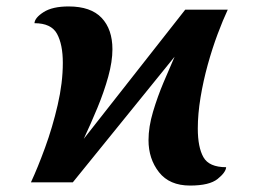

<svg xmlns="http://www.w3.org/2000/svg" viewBox="-20 -566 861 596"><path d="M570 10Q506 10 473.5 -31.5Q441 -73 441 -131Q441 -172 455 -219Q469 -266 488 -311Q507 -356 522 -390L206 0H76Q97 -45 120 -108Q143 -171 159 -240Q175 -309 175 -371Q175 -428 157 -461Q139 -494 87 -494Q88 -511 115.5 -528.5Q143 -546 193 -546Q262 -546 295.5 -510.5Q329 -475 329 -413Q329 -375 316 -328Q303 -281 282.5 -231.5Q262 -182 240 -135L555 -536H687Q672 -504 655.5 -460Q639 -416 625 -365.5Q611 -315 602.5 -263.5Q594 -212 594 -167Q594 -109 611.5 -78Q629 -47 682 -47Q681 -31 655.5 -10.5Q630 10 570 10Z"/></svg>

Font: Noto Serif
Style: Bold Italic
Weight: 700
Italic angle: -12°
Designer: Monotype Design Team
Foundry: Monotype Imaging Inc.
Version: Version 2.013